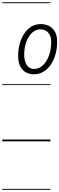

<svg xmlns="http://www.w3.org/2000/svg" viewBox="-25 -1250 526 1698"><path d="M276 -593Q210.5 -593 173 -635.8Q135.5 -678.5 135.5 -753Q135.5 -835 161.2 -899.2Q187 -963.5 231.5 -1000.2Q276 -1037 332 -1037Q401.5 -1037 441 -996.2Q480.5 -955.5 480.5 -882.5Q480.5 -820 465 -767Q449.5 -714 421.8 -675Q394 -636 356.8 -614.5Q319.5 -593 276 -593ZM189 -766Q189 -710 211.8 -675Q234.5 -640 276 -640Q320 -640 354.2 -672.2Q388.5 -704.5 408.2 -759Q428 -813.5 428 -881Q428 -929.5 402.2 -960Q376.5 -990.5 332 -990.5Q291 -990.5 258.5 -960.2Q226 -930 207.5 -879.2Q189 -828.5 189 -766ZM276 -593Q210.5 -593 173 -635.8Q135.5 -678.5 135.5 -753Q135.5 -835 161.2 -899.2Q187 -963.5 231.5 -1000.2Q276 -1037 332 -1037Q401.5 -1037 441 -996.2Q480.5 -955.5 480.5 -882.5Q480.5 -820 465 -767Q449.5 -714 421.8 -675Q394 -636 356.8 -614.5Q319.5 -593 276 -593ZM189 -766Q189 -710 211.8 -675Q234.5 -640 276 -640Q320 -640 354.2 -672.2Q388.5 -704.5 408.2 -759Q428 -813.5 428 -881Q428 -929.5 402.2 -960Q376.5 -990.5 332 -990.5Q291 -990.5 258.5 -960.2Q226 -930 207.5 -879.2Q189 -828.5 189 -766ZM-5 420.5H421V428.5H-5ZM-5 -16H421V0H-5ZM-5 -505.5H421V-497.5H-5ZM-5 -1230H421V-1222H-5Z"/></svg>

Font: Edu VIC WA NT Pre Guide
Style: Regular
Weight: 400
Designer: Tina and Corey Anderson, Eben Sorkin, Mirko Velimirovic
Foundry: Google for Education
Version: Version 1.000